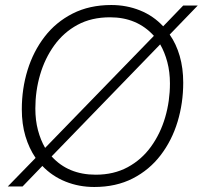

<svg xmlns="http://www.w3.org/2000/svg" viewBox="-20 -735 809 766"><path d="M11 9 122 -105Q96 -143 81.5 -191.5Q67 -240 67 -299Q67 -381 90 -455.5Q113 -530 158 -588.5Q203 -647 270 -681Q337 -715 424 -715Q485 -715 538.5 -693.5Q592 -672 631 -630L711 -713H769L657 -597Q683 -560 697 -511.5Q711 -463 711 -405Q711 -324 688.5 -249.5Q666 -175 621 -116Q576 -57 509.5 -23Q443 11 356 11Q295 11 241.5 -10.5Q188 -32 149 -73L70 9ZM121 -302Q121 -255 131.5 -215.5Q142 -176 160 -145L594 -592Q527 -666 419 -666Q345 -666 289.5 -636Q234 -606 196.5 -554Q159 -502 140 -437Q121 -372 121 -302ZM362 -38Q434 -38 489.5 -68Q545 -98 582.5 -150Q620 -202 639 -267Q658 -332 658 -402Q658 -448 647.5 -487.5Q637 -527 619 -558L186 -111Q252 -38 362 -38Z"/></svg>

Font: Prodigy Sans Light
Style: Italic
Weight: 300
Italic angle: -13°
Designer: Wei Huang
Foundry: Wei Huang
Version: Version 1.003; ttfautohint (v1.8.3)